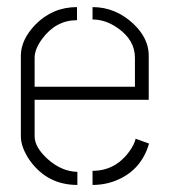

<svg xmlns="http://www.w3.org/2000/svg" viewBox="-20 -524 481 544"><path d="M39.1 -137.7V-368.2Q40 -412.1 80.1 -454.1Q128.9 -503.9 198.2 -503.9V-466.8Q138.7 -466.8 99.6 -414.1Q78.1 -384.8 78.1 -360.4V-278.3H362.3V-360.4Q362.3 -411.1 312.5 -445.3Q278.3 -468.8 242.2 -468.8V-503.9Q307.6 -503.9 358.4 -456.1Q400.4 -416 401.4 -369.1V-241.2H78.1V-137.7Q78.1 -106.4 116.2 -72.3Q155.3 -38.1 199.2 -37.1V0Q114.3 0 64.5 -69.3Q39.1 -106.4 39.1 -137.7ZM242.2 0V-40Q307.6 -40 347.7 -96.7Q360.4 -114.3 364.3 -130.9L402.3 -117.2Q380.9 -43.9 313.5 -14.6Q280.3 0 242.2 0Z"/></svg>

Font: Post No Bills Colombo
Style: Light
Weight: 400
Designer: Kosala Senevirathne, Siva Puranthara, Lasantha Premarathna, Tharique Azeez
Foundry: Mooniak
Version: Version 1.220 ; ttfautohint (v1.5)